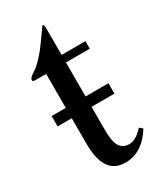

<svg xmlns="http://www.w3.org/2000/svg" viewBox="-156 -642 592 705"><g transform="rotate(-30 140.0 -289.5)"><path d="M267 -82 280 -71Q233 5 161 5Q71 5 71 -126V-235H11V-279H71V-423H22Q14 -423 14 -430Q14 -435 18.5 -439.5Q23 -444 33.5 -451Q44 -458 48 -461Q79 -487 111 -532L148 -584Q155 -584 155 -572V-455H256V-423H155V-279H252V-235H155V-135Q155 -86 168 -66.5Q181 -47 207 -47Q236 -47 267 -82Z"/></g></svg>

Font: STIX MathJax Latin
Style: Regular
Weight: 400
Designer: MicroPress Inc., with final additions and corrections provided by Coen Hoffman, Elsevier (retired)
Version: Version 1.1.1